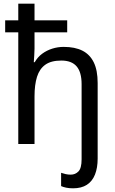

<svg xmlns="http://www.w3.org/2000/svg" viewBox="-20 -780 624 1040"><path d="M376 240Q354 240 338 236.5Q322 233 311 228V156Q323 160 335.5 163Q348 166 363 166Q388 166 405 148.5Q422 131 422 83V-324Q422 -389 395 -420.5Q368 -452 312 -452Q257 -452 225.5 -429.5Q194 -407 180.5 -364Q167 -321 167 -258V0H79V-605H8V-670H79V-760H167V-670H344V-605H167V-517Q167 -498 165.5 -479Q164 -460 163 -443H168Q184 -471 208.5 -489Q233 -507 263 -516.5Q293 -526 325 -526Q386 -526 426.5 -505.5Q467 -485 488 -442Q509 -399 509 -330V79Q509 129 494.5 165.5Q480 202 450.5 221Q421 240 376 240Z"/></svg>

Font: Noto Sans Display
Style: Regular
Weight: 400
Designer: Monotype Design Team
Foundry: Monotype Imaging Inc.
Version: Version 2.003